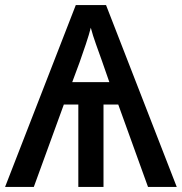

<svg xmlns="http://www.w3.org/2000/svg" viewBox="-21 -735 715 755"><path d="M396 -715H277L-1 0H112L230 -324H287V0H386V-324H444L561 0H674ZM336 -626C346 -586 366 -536 379 -498L409 -412H263L292 -490C306 -529 329 -596 336 -626Z"/></svg>

Font: Noto Sans Thai Medium
Style: Regular
Weight: 500
Designer: Monotype Design Team
Foundry: Monotype Imaging Inc.
Version: Version 1.901